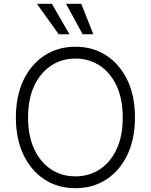

<svg xmlns="http://www.w3.org/2000/svg" viewBox="-20 -984 797 1014"><path d="M692.8 -363.6Q692.8 -250 652.5 -166Q612.2 -82 541.2 -36Q470.2 9.9 378.2 9.9Q286.2 9.9 215.4 -36Q144.5 -82 104.2 -166Q63.9 -250 63.9 -363.6Q63.9 -477.3 104.2 -561.3Q144.5 -645.2 215.6 -691.2Q286.6 -737.2 378.2 -737.2Q470.2 -737.2 541.2 -691.2Q612.2 -645.2 652.5 -561.4Q692.8 -477.6 692.8 -363.6ZM628.2 -363.6Q628.2 -461.6 595.5 -531.2Q562.9 -600.9 506.4 -637.8Q449.9 -674.7 378.2 -674.7Q306.8 -674.7 250.4 -637.8Q193.9 -600.9 161 -531.2Q128.2 -461.6 128.2 -363.6Q128.2 -266.3 160.7 -196.6Q193.2 -126.8 249.8 -89.7Q306.5 -52.6 378.2 -52.6Q449.9 -52.6 506.6 -89.5Q563.2 -126.4 595.9 -196.2Q628.6 -266 628.2 -363.6ZM416.5 -802.9 328.8 -964.1H409.1L473 -802.9ZM290.1 -802.9 174.7 -964.1H253.9L346.9 -802.9Z"/></svg>

Font: Inter Zeller Light
Style: Regular
Weight: 300
Designer: Rasmus Andersson; Joe Bland
Foundry: zeller
Version: Version 3.015;git-dec3a8cb1